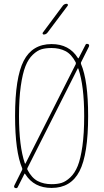

<svg xmlns="http://www.w3.org/2000/svg" viewBox="-20 -970 540 1001"><path d="M79.1 -365.2Q79.1 -207 109.4 -119.1Q111.3 -114.3 113.3 -118.2L375 -635.7Q376 -639.6 375 -644.5Q352.5 -687.5 321.3 -703.6Q290 -719.7 249 -719.7Q218.8 -719.7 196.8 -713.4Q174.8 -707 151.4 -685.1Q127.9 -663.1 112.8 -625Q97.7 -586.9 88.4 -521.5Q79.1 -456.1 79.1 -365.2ZM418.9 -365.2Q418.9 -523.4 388.7 -611.3Q386.7 -616.2 384.8 -612.3L123 -93.8Q121.1 -89.8 123 -85Q145.5 -42 176.8 -25.9Q208 -9.8 249 -9.8Q279.3 -9.8 301.3 -16.6Q323.2 -23.4 346.7 -45.4Q370.1 -67.4 385.3 -105Q400.4 -142.6 409.7 -208.5Q418.9 -274.4 418.9 -365.2ZM58.6 9.8Q50.8 6.8 54.7 -2.9L95.7 -85Q96.7 -88.9 95.7 -92.8Q58.6 -179.7 58.6 -365.2Q58.6 -565.4 103.5 -652.8Q148.4 -740.2 249 -740.2Q340.8 -740.2 385.7 -668Q386.7 -666 388.2 -666Q389.6 -666 390.6 -668L425.8 -736.3Q428.7 -744.1 439.5 -740.2Q447.3 -737.3 443.4 -726.6L402.3 -644.5Q401.4 -640.6 402.3 -636.7Q439.5 -549.8 439.5 -365.2Q439.5 -165 394.5 -77.6Q349.6 9.8 249 9.8Q157.2 9.8 112.3 -61.5Q109.4 -67.4 107.4 -63.5L72.3 5.9Q68.4 13.7 58.6 9.8ZM208 -790Q204.1 -790 202.6 -793.5Q201.2 -796.9 203.1 -799.8L307.6 -940.4Q315.4 -950.2 328.1 -950.2Q332 -950.2 333.5 -946.8Q335 -943.4 333 -940.4L227.5 -799.8Q219.7 -790 208 -790Z"/></svg>

Font: Rounded Mgen+ 1mn thin
Style: Regular
Weight: 100
Designer: [Source Han Sans]
Ryoko NISHIZUKA  (kana & ideographs); Paul D. Hunt (Latin, Greek & Cyrillic); Wenlong ZHANG  (bopomofo
Version: Version 1.059.20150602